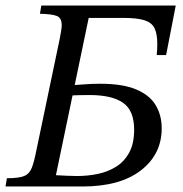

<svg xmlns="http://www.w3.org/2000/svg" viewBox="-28 -677 664 697"><path d="M271 0H-8L-3 -30Q40 -30 59.5 -38Q79 -46 87.5 -68Q96 -90 104 -131L189 -537Q192 -553 194 -565Q196 -577 196 -586Q196 -612 178.5 -619Q161 -626 117 -627L122 -657H610L575 -477H541Q542 -488 542.5 -498Q543 -508 543 -517Q543 -554 533 -574.5Q523 -595 496.5 -603.5Q470 -612 419 -612H294L175 -41Q190 -40 214.5 -39Q239 -38 252 -38Q290 -38 326.5 -45.5Q363 -53 393 -71.5Q423 -90 441 -123Q459 -156 459 -206Q459 -276 418.5 -304Q378 -332 297 -332Q281 -332 258.5 -331.5Q236 -331 229 -330L239 -368Q244 -368 274 -370.5Q304 -373 336 -373Q417 -373 466 -352.5Q515 -332 537 -295.5Q559 -259 559 -211Q559 -117 483.5 -58.5Q408 0 271 0Z"/></svg>

Font: STIX Two Text
Style: Italic
Weight: 400
Italic angle: -12°
Designer: Ross Mills, John Hudson & Paul Hanslow, Tiro Typeworks Ltd; with prior portions MicroPress Inc. and Coen Hoffman, Elsevi
Foundry: Tiro Typeworks Ltd
Version: Version 2.13 b171